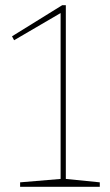

<svg xmlns="http://www.w3.org/2000/svg" viewBox="-20 -715 421 735"><path d="M232 -695V-30L362 -17V0H57V-17L212 -30V-665L34 -561L26 -576L218 -695Z"/></svg>

Font: Bitter Pro Thin
Style: Regular
Weight: 250
Designer: Sol Matas, and Bitter project Authors
Foundry: Sol Matas
Version: Version 1.010